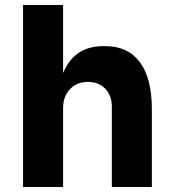

<svg xmlns="http://www.w3.org/2000/svg" viewBox="-20 -750 692 770"><path d="M72.5 0V-730H233V-309H209Q209 -391.8 229.9 -448.9Q250.8 -506 291.9 -535.5Q333 -565 394.8 -565H401.8Q493.2 -565 541.1 -500.4Q589 -435.8 589 -311.8V0H428.5V-322Q428.5 -366.8 402.1 -394.1Q375.8 -421.5 332.8 -421.5Q288.2 -421.5 260.6 -392.5Q233 -363.5 233 -316.2V0Z"/></svg>

Font: SVN-Sora Variable
Style: Regular
Weight: 400
Designer: Jonathan Barnbrook, Julián Moncada
Foundry: Barnbrook Fonts
Version: Version 2.000 - Viet hoa boi STYLEno.1 Fonts